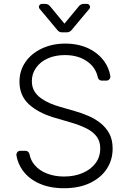

<svg xmlns="http://www.w3.org/2000/svg" viewBox="-20 -964 669 996"><path d="M183.2 -12.4Q128.9 -36.6 97.3 -80.6Q72.8 -114.7 65.3 -157.3Q65 -158.7 65 -161.2Q65 -169.7 70.8 -175.8Q76.7 -181.8 85.6 -181.8H112.2Q119.7 -181.8 125.4 -177Q131 -172.2 132.8 -165.1Q138.5 -133.5 158.7 -109Q183.6 -79.2 223.4 -63.9Q263.8 -48.3 312.1 -48.3Q366.8 -48.3 409.1 -66.8Q451.3 -84.5 475.9 -117.9Q500 -149.9 500 -194.2Q500 -231.5 480.8 -256.4Q462 -281.2 427.6 -298.3Q390.6 -316.4 348 -328.5L261 -354Q176.5 -379.3 128.2 -424.7Q81 -469.8 81 -540.1Q81 -598 112.6 -643.1Q143.8 -687.5 197.8 -712.7Q252.1 -737.9 318.5 -737.9Q385.7 -737.9 438.6 -713.1Q491.1 -687.9 521.7 -644.5Q545.1 -611.5 552.2 -570Q552.6 -568.9 552.6 -566.4Q552.6 -557.9 546.5 -551.8Q540.5 -545.8 531.6 -545.8H508.2Q500.7 -545.8 494.9 -550.4Q489 -555 487.6 -562.1Q477.3 -611.5 436.4 -642.4Q388.8 -678.3 316.8 -678.3Q266.7 -678.3 227.6 -660.9Q188.9 -643.5 167.3 -612.6Q145.2 -581.3 145.2 -543Q145.2 -514.2 157.7 -492.2Q170.1 -470.9 191.4 -455.3Q212.4 -440 238.3 -428.6Q266.3 -416.9 290.1 -410.2L366.8 -388.1Q401.6 -378.6 436.4 -363.6Q471.6 -348.7 500.4 -326.3Q529.8 -302.9 546.9 -271.3Q564.3 -239 564.3 -193.2Q564.3 -134.6 534.1 -88.4Q504.3 -42.3 447.4 -14.9Q390.6 12.4 312.1 12.4Q237.6 12.4 183.2 -12.4ZM197.4 -943.9H214.8Q221.6 -943.9 228 -940.9Q234.4 -937.9 239 -932.5L314.3 -841.3L389.9 -932.5Q394.5 -937.9 400.9 -940.9Q407.3 -943.9 414.1 -943.9H431.5Q438.2 -943.9 442.6 -939.1Q447.1 -934.3 447.1 -927.9Q447.1 -922.2 443.5 -918.3L350.5 -807.2Q345.9 -801.8 339.7 -799Q333.5 -796.2 326.3 -796.2H302.2Q287.6 -796.2 278.4 -807.2L185.4 -918.3Q181.8 -922.2 181.8 -928.3Q181.8 -934.3 186.3 -939.1Q190.7 -943.9 197.4 -943.9Z"/></svg>

Font: DeltaSans Light
Style: Regular
Weight: 300
Designer: Rasmus Andersson
Foundry: rsms
Version: Version 3.012